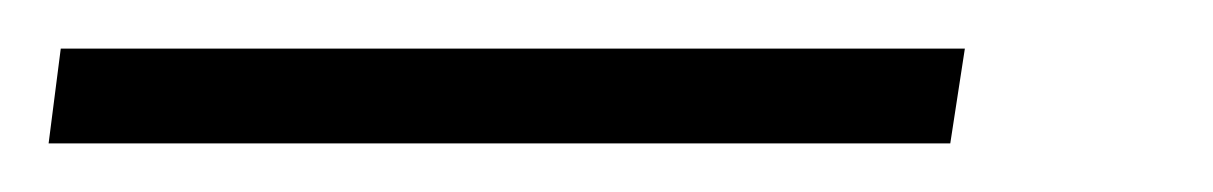

<svg xmlns="http://www.w3.org/2000/svg" viewBox="-26 3 499 79"><path d="M371 23 365 62H-6L-1 23Z"/></svg>

Font: Pathway Extreme 8pt Thin 12pt Medium
Style: Italic
Weight: 500
Italic angle: -8°
Version: Version 1.001;gftools[0.9.26]